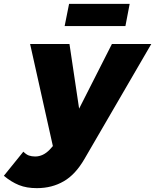

<svg xmlns="http://www.w3.org/2000/svg" viewBox="-113 -772 804 995"><path d="M671 -544H467L297 -209L247 -544H43L161 -15L145 3C122 27 97 39 69 39C57 39 46 37 37 34C28 31 18 24 8 14L-93 139C-68 160 -42 176 -15 187C12 198 43 203 78 203C131 203 177 191 218 167C258 144 293 106 324 53ZM245 -752 222 -637H537L559 -752Z"/></svg>

Font: Argentum Sans ExtraBold
Style: Italic
Weight: 800
Italic angle: -11.3°
Designer: Julieta Ulanovsky
Foundry: Julieta Ulanovsky
Version: Version 5.001;February 15, 2019;FontCreator 11.5.0.2425 64-b